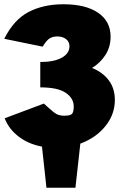

<svg xmlns="http://www.w3.org/2000/svg" viewBox="-22 -686 597 901"><path d="M355 -12 332 195H196L175 2Q111 -10 65 -45.5Q19 -81 0 -131L184 -200L205 -181Q229 -159 243 -151Q257 -143 280 -143Q310 -143 317 -153Q324 -163 324 -186Q324 -225 286.5 -250.5Q249 -276 167 -276V-395Q231 -395 267.5 -415Q304 -435 304 -469Q304 -490 288 -502.5Q272 -515 246 -515Q227 -515 212 -506.5Q197 -498 178 -467L-2 -504Q43 -594 112.5 -630Q182 -666 276 -666Q380 -666 438.5 -626Q497 -586 497 -514Q497 -466 473 -428.5Q449 -391 410 -367Q460 -347 488.5 -309Q517 -271 517 -217Q517 -149 472.5 -94Q428 -39 355 -12Z"/></svg>

Font: Ysabeau Heavy
Style: Regular
Weight: 800
Designer: Christian Thalmann (Catharsis Fonts)
Version: Version 0.003